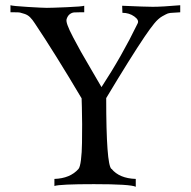

<svg xmlns="http://www.w3.org/2000/svg" viewBox="-20 -713 729 734"><path d="M669 -666Q662 -665 645 -664.5Q628 -664 621.5 -661.5Q615 -659 600 -650.5Q585 -642 569.5 -623Q554 -604 533 -573Q479 -493 386 -338Q386 -85 406 -67V-68Q436 -31 499 -29V1Q479 -9 339 -9Q209 -9 188 -2V-29Q248 -31 280 -67Q286 -74 289.5 -101.5Q293 -129 293.5 -167Q294 -205 294 -238Q294 -271 293 -303Q292 -335 292 -337Q190 -509 113 -624Q104 -638 95 -647Q86 -656 73.5 -660Q61 -664 56.5 -665Q52 -666 36.5 -666Q21 -666 20 -666V-693Q28 -690 86 -686.5Q144 -683 159 -683Q177 -683 235.5 -685.5Q294 -688 302 -691V-666Q294 -666 283.5 -666Q273 -666 264 -665.5Q255 -665 247 -659Q239 -653 235 -641Q232 -634 238 -617Q244 -600 260 -569.5Q276 -539 289.5 -515Q303 -491 329.5 -446Q356 -401 368 -380Q446 -499 506 -623Q513 -636 493.5 -650Q474 -664 448 -664L447 -691Q537 -687 564 -687Q599 -687 669 -693Z"/></svg>

Font: GFS Artemisia
Style: Regular
Weight: 400
Designer: Takis Katsoulidis and George D. Matthiopoulos
Foundry: Takis Katsoulidis and George D. Matthiopoulos
Version: Version 1.0